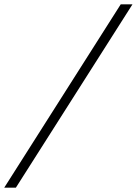

<svg xmlns="http://www.w3.org/2000/svg" viewBox="-48 -732 629 882"><path d="M-28.5 130 506.5 -712H560.5L25 130Z"/></svg>

Font: Overpass ExtraLight
Style: Italic
Weight: 250
Italic angle: -10°
Designer: Delve Withrington, Dave Bailey, Thomas Jockin
Foundry: Delve Fonts LLC
Version: Version 4.000